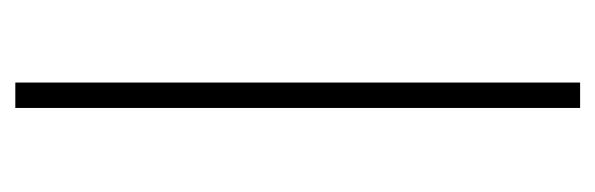

<svg xmlns="http://www.w3.org/2000/svg" viewBox="-290 -506 796 257"><g transform="rotate(90 108.5 -378.0)"><path d="M91 -756H125V0H91Z"/></g></svg>

Font: Josefin Sans ExtraLight
Style: Regular
Weight: 250
Designer: Santiago Orozco
Foundry: Typemade
Version: Version 2.000